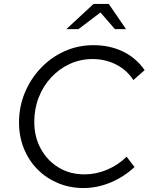

<svg xmlns="http://www.w3.org/2000/svg" viewBox="-20 -938 753 969"><path d="M401 11Q332 11 272.5 -14Q213 -39 169 -83.5Q125 -128 100.5 -188.5Q76 -249 76 -320Q76 -400 105.5 -470.5Q135 -541 186.5 -595Q238 -649 306 -679.5Q374 -710 451 -710Q534 -710 600.5 -678Q667 -646 710 -584L653 -534Q621 -584 566.5 -612Q512 -640 447 -640Q386 -640 332.5 -615.5Q279 -591 238.5 -547.5Q198 -504 175.5 -446.5Q153 -389 153 -323Q153 -247 186 -187Q219 -127 276 -92.5Q333 -58 406 -58Q465 -58 520.5 -81.5Q576 -105 619 -147L659 -95Q604 -44 537 -16.5Q470 11 401 11ZM315 -791 452 -918H529L616 -791H560L487 -875L376 -791Z"/></svg>

Font: Red Hat Text
Style: Italic
Weight: 400
Italic angle: -12°
Designer: Pentagram, MCKL
Foundry: Pentagram, MCKL
Version: Version 1.023